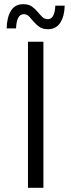

<svg xmlns="http://www.w3.org/2000/svg" viewBox="-20 -900 342 920"><path d="M114 0V-700H188V0ZM210 -760Q185 -760 169 -771Q153 -782 141.5 -796Q130 -810 119.5 -821Q109 -832 94 -832Q76 -832 67 -814Q58 -796 57 -764H12Q13 -817 32.5 -848.5Q52 -880 91 -880Q117 -880 132.5 -869Q148 -858 160 -843.5Q172 -829 183 -818.5Q194 -808 209 -808Q226 -808 235 -825Q244 -842 245 -873H290Q289 -823 269 -791.5Q249 -760 210 -760Z"/></svg>

Font: Montserrat Thin
Style: Regular
Weight: 400
Version: Version 9.000